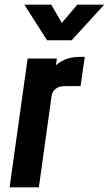

<svg xmlns="http://www.w3.org/2000/svg" viewBox="-20 -800 465 820"><path d="M21 0 98 -550H223L210 -460L191 -487Q213 -522.5 245.2 -539.8Q277.5 -557 317 -557H342L324 -432H256Q233 -432 218 -421.2Q203 -410.5 200 -388L146 0ZM181 -628 84 -780H199L244 -702L310 -780H425L286 -628Z"/></svg>

Font: Mohave Light
Style: Bold Italic
Weight: 700
Italic angle: -8°
Version: Version 2.003